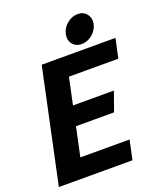

<svg xmlns="http://www.w3.org/2000/svg" viewBox="-156 -961 891 1060"><g transform="rotate(-20 290.0 -431.0)"><path d="M146.3 -667H579.7L555.3 -553.7H265L231.7 -396.7H472L431.7 -283.3H208L171.7 -113.3H461L436.7 0H4.3ZM393.7 -698.7Q359.3 -698.7 340.7 -722.3Q322 -746 329.3 -780.3Q336 -814 364.8 -838Q393.7 -862 428 -862Q461.7 -862 480.5 -838Q499.3 -814 492.7 -780.3Q485.3 -746 456.3 -722.3Q427.3 -698.7 393.7 -698.7Z"/></g></svg>

Font: Epunda Sans Light
Style: Italic
Weight: 300
Italic angle: -12.0243°
Designer: Simon Atzbach
Foundry: typofactur
Version: Version 2.204